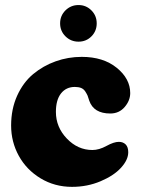

<svg xmlns="http://www.w3.org/2000/svg" viewBox="-20 -725 560 758"><path d="M290 -705.1Q319.8 -705.1 340.8 -684.1Q361.8 -663.1 361.8 -632.8Q361.8 -602.5 341.1 -581.5Q320.3 -560.5 290 -560.5Q259.8 -560.5 238.5 -581.5Q217.3 -602.5 217.3 -632.8Q217.3 -663.1 238.5 -684.1Q259.8 -705.1 290 -705.1ZM302.7 -500.5Q387.7 -500.5 440.9 -457.3Q494.1 -414.1 494.1 -357.4Q494.1 -328.1 472.2 -302.5Q450.2 -276.9 415.5 -276.9Q350.1 -276.9 332.5 -327.1Q328.1 -341.8 325.7 -347.7Q323.2 -353.5 316.9 -363.5Q310.5 -373.5 300.3 -377.7Q290 -381.8 275.4 -381.8Q241.2 -381.8 220.9 -356.2Q200.7 -330.6 200.7 -283.2Q200.7 -223.1 243.9 -178Q287.1 -132.8 344.7 -132.8Q371.1 -132.8 400.4 -148.9Q429.7 -165 449.2 -165Q465.8 -165 476.1 -154.8Q486.3 -144.5 486.3 -124Q486.3 -94.2 458 -63Q429.7 -31.7 377.2 -9.5Q324.7 12.7 264.2 12.7Q195.8 12.7 140.1 -21Q84.5 -54.7 54.2 -109.9Q23.9 -165 23.9 -229.5Q23.9 -294.4 47.6 -346.9Q71.3 -399.4 110.8 -432.4Q150.4 -465.3 199.7 -482.9Q249 -500.5 302.7 -500.5Z"/></svg>

Font: Cooper* ExtraBold
Style: Regular
Weight: 800
Designer: Owen Earl
Foundry: indestructible type*
Version: Version 0.001